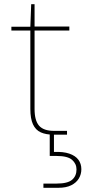

<svg xmlns="http://www.w3.org/2000/svg" viewBox="-20 -639 406 911"><path d="M234 0Q198 0 173.5 -11Q149 -22 136.5 -49Q124 -76 124 -122V-494H34V-512H124L128 -619H144V-513H309V-494H144V-122Q144 -67 165.5 -42.5Q187 -18 237 -18H298V0ZM186 252V232H249Q301 232 322 214Q343 196 343 165Q343 138 322 119.5Q301 101 249 101H216V-8H236V82Q280 80 309 90Q338 100 352 119Q366 138 366 164Q366 188 354 208Q342 228 318 240Q294 252 258 252Z"/></svg>

Font: DM Sans 12pt Thin
Style: Regular
Weight: 250
Version: Version 4.004;gftools[0.9.30]